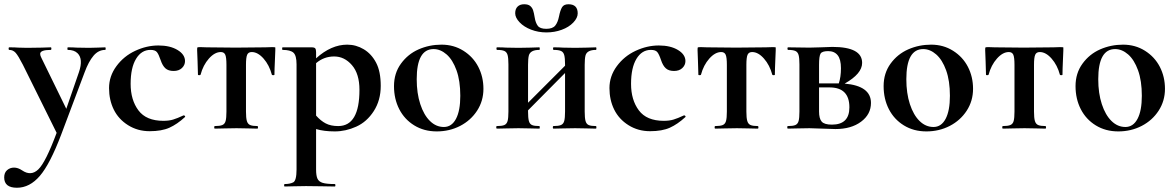

<svg xmlns="http://www.w3.org/2000/svg" viewBox="-59 -611 5585 912"><path d="M182.1 -374Q131.8 -374 131.8 -355Q131.8 -347.2 138.2 -335L255.9 -94.2L315.9 -268.1Q337.4 -331.1 309.1 -358.4Q293 -374 263.2 -374Q261.2 -374 261.2 -380.1Q261.2 -386.2 263.2 -386.2Q290 -386.2 304.2 -384.8L363.8 -383.8L403.8 -384.8Q416 -385.7 440.9 -386.2Q442.9 -386.2 442.9 -380.1Q442.9 -374 440.9 -374Q408.7 -374 385.3 -346.4Q361.8 -318.8 342.8 -267.1L231.9 27.8Q178.7 168 130.4 224.4Q82 280.8 21.5 280.8Q-39.1 280.8 -39.1 231.9Q-39.1 209 -25.1 197Q-11.2 185.1 7.6 185.1Q26.4 185.1 45.9 198.2Q87.9 227.1 122.8 193.8Q157.7 160.6 210 20L49.8 -303.2Q27.8 -346.2 15.4 -360.1Q2.9 -374 -15.1 -374Q-18.1 -374 -18.1 -380.1Q-18.1 -386.2 -15.1 -386.2Q12.7 -386.2 27.8 -384.8L69.8 -383.8L139.2 -384.8Q155.3 -385.7 182.1 -386.2Q185.1 -386.2 185.1 -380.1Q185.1 -374 182.1 -374Z M819.8 -320.8Q819.8 -301.8 805.2 -287.8Q790.5 -273.9 765.6 -273.9Q740.7 -273.9 726.8 -286.4Q712.9 -298.8 703.9 -325.9Q694.8 -353 686.3 -363.5Q677.7 -374 655.8 -374Q612.8 -374 587.2 -331.5Q561.5 -289.1 561.5 -212.6Q561.5 -136.2 598.6 -86.7Q635.7 -37.1 716.8 -37.1Q743.7 -37.1 763.2 -43Q782.7 -48.8 813 -63H814Q816.9 -63 819.3 -60.1Q821.8 -57.1 819.8 -55.2Q782.7 -21 745.8 -4.4Q709 12.2 651.9 12.2Q594.7 12.2 549.3 -16.4Q503.9 -44.9 481.4 -90.6Q459 -136.2 459 -192.6Q459 -249 493.9 -296.6Q528.8 -344.2 583.3 -369.6Q637.7 -395 693.4 -395Q749 -395 784.4 -373.5Q819.8 -352.1 819.8 -320.8Z M961.4 -12.2Q985.4 -12.2 997.1 -17.1Q1008.8 -22 1012.7 -36.4Q1016.6 -50.8 1016.6 -81.1V-303.2Q1016.6 -338.4 1011 -351.1Q1005.4 -363.8 989.7 -363.8Q960.9 -363.8 933.3 -332.8Q905.8 -301.8 893.6 -255.9Q892.6 -253.9 887 -253.9Q881.3 -253.9 881.3 -255.9L879.4 -320.8Q877.4 -360.4 877.4 -372.1Q877.4 -383.8 878.4 -385.5Q879.4 -387.2 893.1 -387.2Q906.7 -387.2 922.4 -386.2L1060.5 -384.8L1201.7 -386.2Q1218.8 -387.2 1233.4 -387.2Q1248 -387.2 1248.8 -385.5Q1249.5 -383.8 1247.1 -331.1Q1244.6 -278.3 1244.6 -255.9Q1244.6 -253.9 1239 -253.9Q1233.4 -253.9 1232.4 -255.9Q1220.2 -301.8 1192.9 -332.8Q1165.5 -363.8 1136.7 -363.8Q1120.6 -363.8 1115 -350.8Q1109.4 -337.9 1109.4 -303.2V-81.1Q1109.4 -51.3 1113.5 -36.6Q1117.7 -22 1129.2 -17.1Q1140.6 -12.2 1163.6 -12.2Q1166.5 -12.2 1166.5 -6.1Q1166.5 0 1163.6 0Q1135.7 0 1120.6 -1L1064.5 -2L1006.3 -1Q990.2 0 961.4 0Q958.5 0 958.5 -6.1Q958.5 -12.2 961.4 -12.2Z M1547.4 -12.2Q1648.4 -12.2 1648.4 -184.1Q1648.4 -260.3 1612.8 -301.5Q1577.1 -342.8 1528.3 -342.8Q1479.5 -342.8 1442.4 -311V-62Q1464.4 -37.1 1488.3 -24.7Q1512.2 -12.2 1547.4 -12.2ZM1442.4 193.8Q1442.4 223.6 1449 237.8Q1455.6 252 1473.9 257.6Q1492.2 263.2 1531.2 263.2Q1534.2 263.2 1534.2 269Q1534.2 274.9 1531.2 274.9Q1494.1 274.9 1473.6 273.9L1394.5 272.9L1335.4 273.9Q1320.3 274.9 1293.5 274.9Q1290.5 274.9 1290.5 269Q1290.5 263.2 1293.5 263.2Q1317.4 263.2 1333.5 255.4Q1349.6 247.6 1349.6 193.8V-305.2Q1349.6 -347.2 1335 -360.6Q1320.3 -374 1283.2 -374Q1281.2 -374 1281.2 -380.1Q1281.2 -386.2 1283.2 -386.2H1420.4Q1434.6 -386.2 1438.5 -381.1Q1442.4 -376 1442.4 -362.8V-334Q1514.2 -398.9 1590.3 -398.9Q1632.3 -398.9 1668.9 -377Q1705.6 -355 1727.5 -313.2Q1749.5 -271.5 1749.5 -203.1Q1749.5 -134.8 1716.6 -83.5Q1683.6 -32.2 1633.3 -9.5Q1583 13.2 1531.2 13.2Q1479.5 13.2 1442.4 2Z M2000.5 -377.9Q1920.4 -377.9 1920.4 -234.9Q1920.4 -168 1937.3 -116.5Q1954.1 -64.9 1983.2 -36.4Q2012.2 -7.8 2049.3 -7.8Q2086.4 -7.8 2106.9 -46.4Q2127.4 -85 2127.4 -156Q2127.4 -227.1 2109.4 -277.1Q2091.3 -327.1 2062.3 -352.5Q2033.2 -377.9 2000.5 -377.9ZM1837.4 -92.5Q1812.5 -141.1 1812.5 -202.1Q1812.5 -263.2 1845.5 -308.6Q1878.4 -354 1929.4 -376.5Q1980.5 -398.9 2038.3 -398.9Q2096.2 -398.9 2142.3 -369.9Q2188.5 -340.8 2212.9 -293.5Q2237.3 -246.1 2237.3 -189Q2237.3 -131.8 2207.3 -85.4Q2177.2 -39.1 2126.7 -12.9Q2076.2 13.2 2015.6 13.2Q1955.1 13.2 1908.7 -15.4Q1862.3 -43.9 1837.4 -92.5Z M2772 0Q2744.1 0 2729 -1L2672.9 -2L2614.3 -1Q2598.1 0 2569.8 0Q2566.9 0 2566.9 -6.1Q2566.9 -12.2 2569.8 -12.2Q2593.8 -12.2 2605.5 -17.1Q2617.2 -22 2621.1 -36.4Q2625 -50.8 2625 -81.1V-264.2L2449.2 -86.9V-81.1Q2449.2 -51.3 2453.1 -36.6Q2457 -22 2468 -17.1Q2479 -12.2 2502.9 -12.2Q2504.9 -12.2 2504.9 -6.1Q2504.9 0 2502.9 0Q2475.1 0 2460 -1L2403.8 -2L2346.2 -1Q2330.1 0 2301.3 0Q2298.3 0 2298.1 -6.1Q2297.9 -12.2 2301.3 -12.2Q2325.2 -12.2 2336.7 -17.1Q2348.1 -22 2352.1 -36.4Q2356 -50.8 2356 -81.1V-305.2Q2356 -335 2352.1 -349.4Q2348.1 -363.8 2336.7 -368.9Q2325.2 -374 2302.2 -374Q2299.3 -374 2299.1 -380.1Q2298.8 -386.2 2302.2 -386.2Q2330.1 -386.2 2345.2 -384.8L2403.8 -383.8L2460 -384.8Q2476.1 -385.7 2502.9 -386.2Q2504.9 -386.2 2504.9 -380.1Q2504.9 -374 2502.9 -374Q2460.4 -374 2453.1 -347.7Q2449.2 -333 2449.2 -303.2V-123L2625 -298.8V-305.2Q2625 -335 2621.1 -349.4Q2617.2 -363.8 2605.7 -368.9Q2594.2 -374 2570.8 -374Q2567.9 -374 2567.9 -380.1Q2567.9 -386.2 2570.8 -386.2Q2598.6 -386.2 2614.3 -384.8L2672.9 -383.8L2729 -384.8Q2745.1 -385.7 2772 -386.2Q2773.9 -386.2 2773.9 -380.1Q2773.9 -374 2772 -374Q2729.5 -374 2722.2 -347.7Q2718.3 -333 2718.3 -303.2V-81.1Q2718.3 -51.3 2722.2 -36.6Q2726.1 -22 2737.1 -17.1Q2748 -12.2 2772 -12.2Q2773.9 -12.2 2773.9 -6.1Q2773.9 0 2772 0ZM2641.1 -590.8Q2685.1 -590.8 2685.1 -547.4Q2685.1 -525.9 2664.1 -503.9Q2643.1 -481.9 2609.1 -469.5Q2575.2 -457 2536.6 -457Q2498 -457 2464.1 -470Q2430.2 -482.9 2409.2 -504.9Q2388.2 -526.9 2388.2 -547.9Q2388.2 -568.8 2399.7 -579.8Q2411.1 -590.8 2430.7 -590.8Q2450.2 -590.8 2459.7 -582.5Q2469.2 -574.2 2473.1 -562.5Q2477.1 -550.8 2481 -526.9Q2484.9 -502.9 2495.4 -488.5Q2505.9 -474.1 2535.9 -474.1Q2565.9 -474.1 2578.4 -489.5Q2590.8 -504.9 2596.4 -533.4Q2602.1 -562 2610.6 -576.4Q2619.1 -590.8 2641.1 -590.8Z M3196.8 -320.8Q3196.8 -301.8 3182.1 -287.8Q3167.5 -273.9 3142.6 -273.9Q3117.7 -273.9 3103.8 -286.4Q3089.8 -298.8 3080.8 -325.9Q3071.8 -353 3063.2 -363.5Q3054.7 -374 3032.7 -374Q2989.7 -374 2964.1 -331.5Q2938.5 -289.1 2938.5 -212.6Q2938.5 -136.2 2975.6 -86.7Q3012.7 -37.1 3093.8 -37.1Q3120.6 -37.1 3140.1 -43Q3159.7 -48.8 3189.9 -63H3190.9Q3193.8 -63 3196.3 -60.1Q3198.7 -57.1 3196.8 -55.2Q3159.7 -21 3122.8 -4.4Q3085.9 12.2 3028.8 12.2Q2971.7 12.2 2926.3 -16.4Q2880.9 -44.9 2858.4 -90.6Q2835.9 -136.2 2835.9 -192.6Q2835.9 -249 2870.8 -296.6Q2905.8 -344.2 2960.2 -369.6Q3014.6 -395 3070.3 -395Q3126 -395 3161.4 -373.5Q3196.8 -352.1 3196.8 -320.8Z M3338.4 -12.2Q3362.3 -12.2 3374 -17.1Q3385.7 -22 3389.6 -36.4Q3393.6 -50.8 3393.6 -81.1V-303.2Q3393.6 -338.4 3387.9 -351.1Q3382.3 -363.8 3366.7 -363.8Q3337.9 -363.8 3310.3 -332.8Q3282.7 -301.8 3270.5 -255.9Q3269.5 -253.9 3263.9 -253.9Q3258.3 -253.9 3258.3 -255.9L3256.3 -320.8Q3254.4 -360.4 3254.4 -372.1Q3254.4 -383.8 3255.4 -385.5Q3256.3 -387.2 3270 -387.2Q3283.7 -387.2 3299.3 -386.2L3437.5 -384.8L3578.6 -386.2Q3595.7 -387.2 3610.4 -387.2Q3625 -387.2 3625.7 -385.5Q3626.5 -383.8 3624 -331.1Q3621.6 -278.3 3621.6 -255.9Q3621.6 -253.9 3616 -253.9Q3610.4 -253.9 3609.4 -255.9Q3597.2 -301.8 3569.8 -332.8Q3542.5 -363.8 3513.7 -363.8Q3497.6 -363.8 3491.9 -350.8Q3486.3 -337.9 3486.3 -303.2V-81.1Q3486.3 -51.3 3490.5 -36.6Q3494.6 -22 3506.1 -17.1Q3517.6 -12.2 3540.5 -12.2Q3543.5 -12.2 3543.5 -6.1Q3543.5 0 3540.5 0Q3512.7 0 3497.6 -1L3441.4 -2L3383.3 -1Q3367.2 0 3338.4 0Q3335.4 0 3335.4 -6.1Q3335.4 -12.2 3338.4 -12.2Z M3892.6 -19Q3975.6 -19 3975.6 -101.1Q3975.6 -195.8 3881.3 -195.8H3831.5V-81.1Q3831.5 -47.9 3844 -33.4Q3856.4 -19 3892.6 -19ZM3831.5 -303.2V-214.8H3925.3Q3935.5 -245.1 3935.5 -287.1Q3935.5 -329.1 3919.9 -348.6Q3904.3 -368.2 3875 -368.2Q3845.7 -368.2 3838.6 -356.2Q3831.5 -344.2 3831.5 -303.2ZM4078.1 -122.1Q4078.1 -67.9 4031.2 -33Q3984.4 2 3909.2 2L3786.1 -2L3728.5 -1Q3712.4 0 3683.6 0Q3680.7 0 3680.4 -6.1Q3680.2 -12.2 3683.6 -12.2Q3707.5 -12.2 3719 -17.1Q3730.5 -22 3734.4 -36.4Q3738.3 -50.8 3738.3 -81.1V-305.2Q3738.3 -335 3734.4 -349.4Q3730.5 -363.8 3719 -368.9Q3707.5 -374 3684.6 -374Q3681.6 -374 3681.4 -380.1Q3681.2 -386.2 3684.6 -386.2L3786.1 -384.8L3838.4 -386.2Q3876.5 -388.2 3894.5 -388.2Q4036.6 -388.2 4036.1 -312Q4036.1 -260.7 3953.1 -213.9Q4078.1 -203.1 4078.1 -122.1Z M4326.2 -377.9Q4246.1 -377.9 4246.1 -234.9Q4246.1 -168 4262.9 -116.5Q4279.8 -64.9 4308.8 -36.4Q4337.9 -7.8 4375 -7.8Q4412.1 -7.8 4432.6 -46.4Q4453.1 -85 4453.1 -156Q4453.1 -227.1 4435.1 -277.1Q4417 -327.1 4387.9 -352.5Q4358.9 -377.9 4326.2 -377.9ZM4163.1 -92.5Q4138.2 -141.1 4138.2 -202.1Q4138.2 -263.2 4171.1 -308.6Q4204.1 -354 4255.1 -376.5Q4306.2 -398.9 4364 -398.9Q4421.9 -398.9 4468 -369.9Q4514.2 -340.8 4538.6 -293.5Q4563 -246.1 4563 -189Q4563 -131.8 4533 -85.4Q4502.9 -39.1 4452.4 -12.9Q4401.9 13.2 4341.3 13.2Q4280.8 13.2 4234.4 -15.4Q4188 -43.9 4163.1 -92.5Z M4704.6 -12.2Q4728.5 -12.2 4740.2 -17.1Q4752 -22 4755.9 -36.4Q4759.8 -50.8 4759.8 -81.1V-303.2Q4759.8 -338.4 4754.2 -351.1Q4748.5 -363.8 4732.9 -363.8Q4704.1 -363.8 4676.5 -332.8Q4648.9 -301.8 4636.7 -255.9Q4635.7 -253.9 4630.1 -253.9Q4624.5 -253.9 4624.5 -255.9L4622.6 -320.8Q4620.6 -360.4 4620.6 -372.1Q4620.6 -383.8 4621.6 -385.5Q4622.6 -387.2 4636.2 -387.2Q4649.9 -387.2 4665.5 -386.2L4803.7 -384.8L4944.8 -386.2Q4961.9 -387.2 4976.6 -387.2Q4991.2 -387.2 4991.9 -385.5Q4992.7 -383.8 4990.2 -331.1Q4987.8 -278.3 4987.8 -255.9Q4987.8 -253.9 4982.2 -253.9Q4976.6 -253.9 4975.6 -255.9Q4963.4 -301.8 4936 -332.8Q4908.7 -363.8 4879.9 -363.8Q4863.8 -363.8 4858.2 -350.8Q4852.5 -337.9 4852.5 -303.2V-81.1Q4852.5 -51.3 4856.7 -36.6Q4860.8 -22 4872.3 -17.1Q4883.8 -12.2 4906.7 -12.2Q4909.7 -12.2 4909.7 -6.1Q4909.7 0 4906.7 0Q4878.9 0 4863.8 -1L4807.6 -2L4749.5 -1Q4733.4 0 4704.6 0Q4701.7 0 4701.7 -6.1Q4701.7 -12.2 4704.6 -12.2Z M5237.8 -377.9Q5157.7 -377.9 5157.7 -234.9Q5157.7 -168 5174.6 -116.5Q5191.4 -64.9 5220.5 -36.4Q5249.5 -7.8 5286.6 -7.8Q5323.7 -7.8 5344.2 -46.4Q5364.7 -85 5364.7 -156Q5364.7 -227.1 5346.7 -277.1Q5328.6 -327.1 5299.6 -352.5Q5270.5 -377.9 5237.8 -377.9ZM5074.7 -92.5Q5049.8 -141.1 5049.8 -202.1Q5049.8 -263.2 5082.8 -308.6Q5115.7 -354 5166.7 -376.5Q5217.8 -398.9 5275.6 -398.9Q5333.5 -398.9 5379.6 -369.9Q5425.8 -340.8 5450.2 -293.5Q5474.6 -246.1 5474.6 -189Q5474.6 -131.8 5444.6 -85.4Q5414.6 -39.1 5364 -12.9Q5313.5 13.2 5252.9 13.2Q5192.4 13.2 5146 -15.4Q5099.6 -43.9 5074.7 -92.5Z"/></svg>

Font: Cormorant-Bold
Style: Bold
Weight: 700
Designer: Christian Thalmann (Catharsis Fonts)
Version: Version 3.000